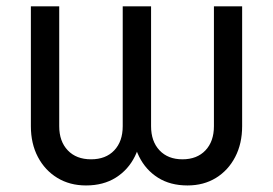

<svg xmlns="http://www.w3.org/2000/svg" viewBox="-20 -562 842 592"><path d="M245.1 9.8Q195.3 9.8 157 -13.4Q118.7 -36.6 96.9 -77.9Q75.2 -119.1 75.2 -172.9V-542.5H162.6V-172.9Q162.6 -126 189 -98.4Q215.3 -70.8 260.7 -70.8Q306.2 -70.8 332.3 -98.4Q358.4 -126 358.4 -172.9V-542.5H445.8V-172.9Q445.8 -126 471.9 -98.4Q498 -70.8 542.5 -70.8Q587.4 -70.8 613.5 -98.4Q639.6 -126 639.6 -172.9V-542.5H726.6V-172.9Q726.6 -119.1 705.1 -77.9Q683.6 -36.6 645.8 -13.4Q607.9 9.8 558.1 9.8Q504.9 9.8 467 -14.2Q429.2 -38.1 408.7 -79.6Q388.2 -121.1 387.7 -172.9H416.5Q416.5 -121.6 396 -80.1Q375.5 -38.6 337.2 -14.4Q298.8 9.8 245.1 9.8Z"/></svg>

Font: Inter 16pt
Style: Regular
Weight: 400
Version: Version 4.001;git-66647c0bb